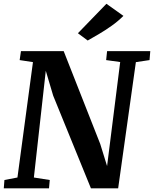

<svg xmlns="http://www.w3.org/2000/svg" viewBox="-22 -1020 834 1040"><path d="M-1.5 0 2 -45 72.5 -58.5 156.5 -683.5 84.5 -694.5 91.5 -743H323L521 -240L558 -120.5L629 -684L553 -694.5L558 -743H792L788 -694.5L714 -683.5L618 0H470.5L266 -502L226 -636.5L161.5 -58.5L247.5 -45L243.5 0ZM453 -800.5 400 -840 554.5 -999.5 646.5 -934Q617 -904.5 582 -879.8Q547 -855 513.2 -835.2Q479.5 -815.5 453 -800.5Z"/></svg>

Font: Merriweather 24pt
Style: Bold Italic
Weight: 700
Italic angle: -7.8°
Designer: Eben Sorkin
Foundry: Eben Sorkin
Version: Version 2.101